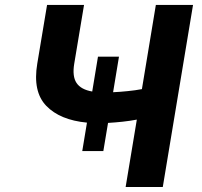

<svg xmlns="http://www.w3.org/2000/svg" viewBox="-20 -747 808 767"><path d="M128.9 -492.9 168 -727.3H315.7L276.6 -492.9Q268.1 -442.1 285.7 -415.7Q303.3 -389.2 348.4 -381.4L371.4 -520.6H455.3L431.8 -378.6Q445.3 -379.3 460.2 -380.3Q475.1 -381.4 490.2 -383Q505.3 -384.6 519.7 -386.5Q534.1 -388.5 546.9 -391L602.6 -727.3H751.1L630.3 0H481.9L526.6 -269.2Q513.8 -266.7 499.3 -264.6Q484.7 -262.4 469.6 -260.8Q454.5 -259.2 439.8 -258Q425.1 -256.7 411.6 -256L392.8 -143.5H308.6L327.4 -257.1Q219.5 -267.4 164.8 -324.2Q110.1 -381 128.9 -492.9Z"/></svg>

Font: Inter P
Style: Bold Italic
Weight: 700
Italic angle: 9.39999°
Designer: Rasmus Andersson
Foundry: rsms
Version: Version 3.018;git-588b23468